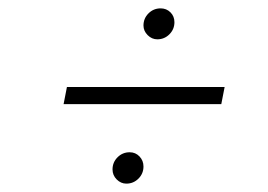

<svg xmlns="http://www.w3.org/2000/svg" viewBox="-20 -586 640 459"><path d="M132 -337 140 -378H517L509 -337ZM282 -147Q269 -147 259 -157Q249 -167 249 -181Q249 -198 261 -210Q273 -222 290 -222Q304 -222 313.5 -212Q323 -202 323 -188Q323 -171 311 -159Q299 -147 282 -147ZM356 -492Q343 -492 333 -502Q323 -512 323 -525Q323 -542 335 -554Q347 -566 364 -566Q378 -566 387.5 -556.5Q397 -547 397 -533Q397 -516 385 -504Q373 -492 356 -492Z"/></svg>

Font: Red Hat Display
Style: Italic
Weight: 300
Italic angle: -12°
Designer: Pentagram, MCKL
Foundry: Pentagram, MCKL
Version: Version 1.023